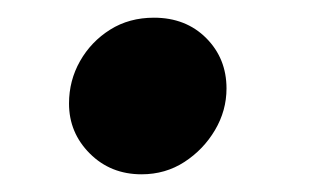

<svg xmlns="http://www.w3.org/2000/svg" viewBox="-20 -405 373 217"><path d="M140 -208Q105 -208 81.5 -231.5Q58 -255 58 -288Q58 -314 70.5 -336Q83 -358 104.5 -371.5Q126 -385 154 -385Q190 -385 213 -362Q236 -339 236 -305Q236 -280 223 -258Q210 -236 188.5 -222Q167 -208 140 -208Z"/></svg>

Font: Lemonada Medium
Style: Regular
Weight: 500
Designer: Mohamed Gaber (Arabic), Eduardo Tunni (Latin)
Foundry: Kief Type Foundry
Version: Version 4.004; ttfautohint (v1.8.2)